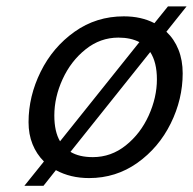

<svg xmlns="http://www.w3.org/2000/svg" viewBox="-20 -548 607 604"><path d="M369.6 -496.6Q424.3 -496.6 465.8 -475.1L508.3 -527.8H566.9L503.4 -448.2Q528.3 -424.8 541.5 -391.6Q554.7 -358.4 554.7 -317.4Q554.7 -235.8 517.1 -159.7Q479.5 -83.5 412.1 -35.6Q344.7 12.2 260.3 12.2Q201.7 12.2 155.8 -12.7L116.7 36.6H56.6L118.2 -40Q94.7 -63.5 82.3 -94.5Q69.8 -125.5 69.8 -163.6Q69.8 -245.1 107.9 -322.3Q146 -399.4 214.4 -448Q282.7 -496.6 369.6 -496.6ZM150.9 -184.6Q150.9 -133.8 168.9 -103.5L418.5 -415.5Q391.1 -429.7 352.5 -429.7Q295.4 -429.7 249.3 -392.8Q203.1 -356 177 -299.1Q150.9 -242.2 150.9 -184.6ZM272 -53.7Q329.6 -53.7 375.7 -90.6Q421.9 -127.4 447.8 -184.6Q473.6 -241.7 473.6 -298.3Q473.6 -352.1 452.6 -384.3L201.7 -70.3Q229 -53.7 272 -53.7Z"/></svg>

Font: Lesson One Light
Style: Italic
Weight: 300
Italic angle: -14°
Designer: But Ko, Victor Gaultney, Annie Olsen, Julie Remington, Don Collingsworth, Eric Hays, Becca Hirsbrunner
Version: Version 1.100